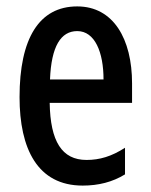

<svg xmlns="http://www.w3.org/2000/svg" viewBox="-20 -569 470 599"><path d="M221 -549C102 -549 41 -449 41 -266C41 -105 97 10 238 10C287 10 331 -1 370 -25V-108C328 -81 291 -70 250 -70C173 -70 137 -128 135 -248H392V-309C392 -447 334 -549 221 -549ZM221 -472C276 -472 303 -406 303 -321H136C140 -425 170 -472 221 -472Z"/></svg>

Font: Noto Sans Arabic UI XCn Md
Style: Regular
Weight: 500
Width: 2
Designer: Monotype Design Team, Nadine Chahine and Nizar Qandah
Foundry: Monotype Imaging Inc.
Version: Version 2.010